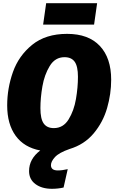

<svg xmlns="http://www.w3.org/2000/svg" viewBox="-20 -928 718 1202"><path d="M588 -908 569 -774H250L269 -908ZM299 106Q299 139 342 139Q369 139 404 131L378 246Q343 254 305 254Q242 254 202 224.5Q162 195 162 143Q162 67 232 14Q131 -5 78 -78Q25 -151 25 -268Q25 -375 61 -477Q97 -579 181.5 -647.5Q266 -716 400 -716Q534 -716 605 -640.5Q676 -565 676 -429Q676 -340 650.5 -251.5Q625 -163 566.5 -93Q508 -23 415 5Q349 28 324 55.5Q299 83 299 106ZM233 -251Q233 -184 253.5 -155Q274 -126 317 -126Q376 -126 409.5 -180.5Q443 -235 455.5 -308Q468 -381 468 -447Q468 -513 447.5 -541.5Q427 -570 384 -570Q325 -570 291.5 -515Q258 -460 245.5 -387.5Q233 -315 233 -251Z"/></svg>

Font: Fira Sans Black
Style: Italic
Weight: 900
Italic angle: -8°
Designer: Carrois Corporate & Edenspiekermann AG
Foundry: Carrois Corporate GbR & Edenspiekermann AG
Version: Version 4.203